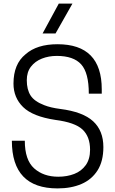

<svg xmlns="http://www.w3.org/2000/svg" viewBox="-20 -1037 641 1068"><path d="M383 -851ZM289 -851H217L307 -1017H383ZM300 11Q46 11 46 -254H118Q118 -147 170 -100.5Q222 -54 304 -54Q353 -54 393 -69.5Q433 -85 457 -118.5Q481 -152 481 -204Q481 -277 439 -316.5Q397 -356 288 -370Q162 -389 108.5 -441.5Q55 -494 55 -572Q55 -681 122 -735Q185 -791 300 -791Q546 -791 546 -540V-516H474Q474 -632 431.5 -679Q389 -726 296 -726Q251 -726 213 -711Q175 -696 152 -666Q129 -636 129 -591Q129 -539 150 -506Q171 -473 226 -452Q261 -438 315 -431Q441 -415 498 -362.5Q555 -310 555 -219Q555 -140 522.5 -89Q490 -38 433 -13.5Q376 11 300 11Z"/></svg>

Font: Tanohe Sans
Style: Regular
Weight: 400
Designer: Village Type and Design LLC & Cristiano Sobral
Foundry: Cooper Hewitt Smithsonian Design Museum
Version: Version 1.00;September 29, 2021;FontCreator 13.0.0.2655 64-b